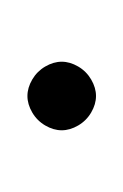

<svg xmlns="http://www.w3.org/2000/svg" viewBox="5 -460 90 140"><g transform="rotate(90 50.0 -390.0)"><path d="M25 -390Q25 -384 28.5 -378Q32 -372 38 -368.5Q44 -365 50 -365Q56 -365 62 -368.5Q68 -372 71.5 -378Q75 -384 75 -390Q75 -396 71.5 -402Q68 -408 62 -411.5Q56 -415 50 -415Q44 -415 38 -411.5Q32 -408 28.5 -402Q25 -396 25 -390Z"/></g></svg>

Font: Linefont ExtraLight
Style: Regular
Weight: 250
Monospace: yes
Version: Version 3.002;gftools[0.9.33]